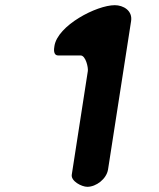

<svg xmlns="http://www.w3.org/2000/svg" viewBox="-20 -721 613 741"><path d="M190 -543C188 -531 185 -507 205 -507H291C311 -507 321 -460 319 -447L257 -47C253 -22 295 0 317 0C351 0 391 -30 397 -67L486 -640C492 -680 456 -701 423 -701C353 -701 202 -623 190 -543Z"/></svg>

Font: Asimov Print
Style: Regular
Weight: 500
Designer: Google
Version: Version 2.000980: 2014